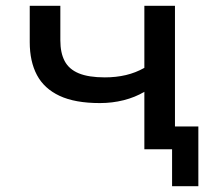

<svg xmlns="http://www.w3.org/2000/svg" viewBox="-20 -517 740 665"><path d="M576 128V0H481V-79H667V128ZM480 0V-199Q448 -180 408.5 -170Q369 -160 326 -160Q240 -160 186.5 -185Q133 -210 108 -257Q83 -304 83 -371V-497H189V-377Q189 -334 204 -305.5Q219 -277 253 -263Q287 -249 343 -249Q382 -249 416 -257Q450 -265 480 -282V-497H586V0Z"/></svg>

Font: Nunito Sans 7pt SemiExpanded Medium
Style: Regular
Weight: 500
Width: 6
Designer: Vernon Adams
Foundry: Vernon Adams
Version: Version 3.101;gftools[0.9.27]